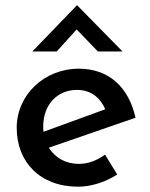

<svg xmlns="http://www.w3.org/2000/svg" viewBox="-20 -694 565 724"><path d="M349 -500H442L271 -674H270L102 -500H194L269 -583ZM275 10C324 10 379 -8 422 -36L376 -111C346 -89 313 -76 277 -76C228 -76 188 -99 164 -137L491 -250C465 -367 389 -435 277 -435C147 -435 43 -336 43 -212C43 -83 131 10 275 10ZM143 -218C143 -298 195 -355 270 -355C327 -355 360 -321 377 -282L144 -197C143 -203 143 -211 143 -218Z"/></svg>

Font: Reem Kufi
Style: Regular
Weight: 400
Designer: Khaled Hosny
Version: Version 0.007